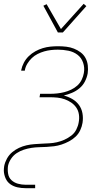

<svg xmlns="http://www.w3.org/2000/svg" viewBox="-23 -770 543 1005"><path d="M111 215Q89 215 68.5 210.5Q48 206 31.5 194.5Q15 183 6.5 164Q-2 145 -3 124Q-3 118 -2.5 111.5Q-2 105 -1 99Q3 79 13.5 60Q24 41 40.5 27Q57 13 76.5 4Q96 -5 116 -9.5Q136 -14 156.5 -15.5Q177 -17 197 -18Q217 -19 236 -20Q255 -21 275 -25.5Q295 -30 314 -38.5Q333 -47 350 -60Q367 -73 376.5 -92Q386 -111 389 -130Q393 -151 390 -171Q387 -191 376.5 -206.5Q366 -222 350 -233Q334 -244 315.5 -250.5Q297 -257 277.5 -259Q258 -261 237 -261H184L187 -279H240Q258 -279 276.5 -281Q295 -283 313 -287.5Q331 -292 349 -300.5Q367 -309 381.5 -322Q396 -335 404.5 -352.5Q413 -370 416 -388Q421 -416 412 -442Q403 -468 382.5 -483.5Q362 -499 335 -504.5Q308 -510 280 -510Q262 -510 244 -508Q226 -506 208.5 -501Q191 -496 174 -487.5Q157 -479 143.5 -466Q130 -453 120 -436.5Q110 -420 107 -402V-400H88V-403Q92 -423 102 -442Q112 -461 127.5 -476Q143 -491 162 -501.5Q181 -512 201 -518Q221 -524 241 -526Q261 -528 281 -528Q303 -528 324 -525.5Q345 -523 364 -515.5Q383 -508 399 -496Q415 -484 424.5 -466.5Q434 -449 436.5 -428Q439 -407 436 -386Q432 -364 421.5 -343.5Q411 -323 393 -308Q375 -293 353.5 -284Q332 -275 311 -270Q334 -264 355 -252Q376 -240 390 -221Q404 -202 408.5 -177.5Q413 -153 409 -127Q406 -108 397 -88.5Q388 -69 372.5 -54.5Q357 -40 338 -30Q319 -20 299.5 -13.5Q280 -7 260 -4.5Q240 -2 220.5 -1Q201 0 181.5 0.5Q162 1 142 4Q122 7 102 13.5Q82 20 64.5 31.5Q47 43 35 61Q23 79 19 98Q16 119 19.5 139.5Q23 160 37 173Q51 186 70.5 191.5Q90 197 111 197H161V215ZM280 -600 204 -740 221 -748 296 -618 415 -750 429 -738 306 -600Z"/></svg>

Font: Iosevka Term Curly Thin
Style: Italic
Weight: 100
Italic angle: -9°
Designer: Belleve Invis
Foundry: Belleve Invis
Version: Version 32.3.0